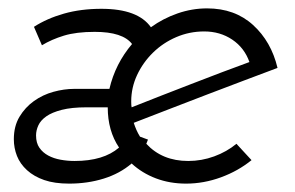

<svg xmlns="http://www.w3.org/2000/svg" viewBox="-20 -430 703 458"><path d="M333 -97 329 -87Q367 -46 429 -46Q461 -46 491 -57Q521 -68 544 -87L580 -48Q548 -22 507 -7Q466 8 424 8Q385 8 352 -4.5Q319 -17 294 -40Q266 -16 227.5 -4Q189 8 145 8Q110 8 85.5 -0.5Q61 -9 44.5 -24Q28 -39 20.5 -58Q13 -77 13 -98Q13 -129 26.5 -151.5Q40 -174 61 -189Q82 -204 107.5 -211Q133 -218 157 -218H241Q255 -278 295 -325Q273 -354 206 -354Q162 -354 132.5 -345Q103 -336 80 -322L61 -366Q92 -386 132.5 -397.5Q173 -409 222 -409Q309 -409 340 -365Q369 -386 403.5 -398Q438 -410 474 -410Q540 -410 583.5 -370.5Q627 -331 642 -268Q607 -255 563.5 -238.5Q520 -222 474 -204.5Q428 -187 383 -169.5Q338 -152 299 -137Q302 -128 305.5 -120Q309 -112 314 -104ZM575 -282Q563 -316 534 -335.5Q505 -355 467 -355Q432 -355 400.5 -341.5Q369 -328 345 -304.5Q321 -281 307 -251Q293 -221 293 -188Q293 -178 294 -174Q326 -187 362.5 -201Q399 -215 436 -229.5Q473 -244 509 -257.5Q545 -271 575 -282ZM66 -107Q66 -89 74 -77.5Q82 -66 95 -59Q108 -52 124.5 -49Q141 -46 158 -46Q227 -46 264 -78Q237 -118 237 -174H186Q151 -174 127.5 -168Q104 -162 90.5 -152.5Q77 -143 71.5 -131Q66 -119 66 -107Z"/></svg>

Font: Josefin Sans
Style: Italic
Weight: 400
Italic angle: -7.5°
Designer: Santiago Orozco
Foundry: Typemade